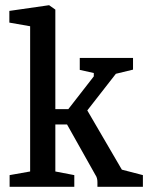

<svg xmlns="http://www.w3.org/2000/svg" viewBox="-20 -719 570 739"><path d="M17 0V-45L96 -59V-618L16 -632V-677L169 -699L193 -682V-299H243L341 -425V-438L287 -450V-496H492V-451L426 -435L316 -294L449 -66L530 -45V0H355V-18Q355 -35 347 -46L238 -240H193V-59L266 -45V0Z"/></svg>

Font: Faustina Medium
Style: Regular
Weight: 500
Designer: Alfonso Garcia
Foundry: http://www.omnibus-type.com
Version: Version 1.200